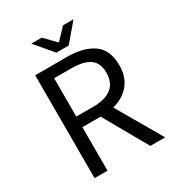

<svg xmlns="http://www.w3.org/2000/svg" viewBox="-193 -945 986 1067"><g transform="rotate(-30 300.0 -411.5)"><path d="M169 -823H236L303 -754H307L373 -823H440L344 -710H265ZM100 -660H304Q411 -660 472 -616.5Q533 -573 533 -475Q533 -400 494 -353Q455 -306 386 -288L553 0H458L300 -279H183V0H100ZM292 -347Q369 -347 409.5 -379Q450 -411 450 -475Q450 -538 410.5 -565.5Q371 -593 292 -593H183V-347Z"/></g></svg>

Font: Office Code Pro
Style: Regular
Weight: 400
Designer: Nathan Rutzky & Paul D. Hunt
Foundry: Adobe Systems Incorporated
Version: Version 1.004